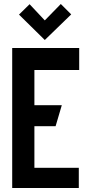

<svg xmlns="http://www.w3.org/2000/svg" viewBox="-20 -940 451 960"><path d="M336 -868 284 -920 204 -838 128 -919 75 -867 204 -740ZM41 0H374V-101H152L152 -309H258L289 -414H152V-590H376V-700H41Z"/></svg>

Font: Advent Pro
Style: Regular
Weight: 400
Designer: VivaRado, Andreas Kalpakidis
Foundry: VivaRado, Andreas Kalpakidis
Version: Version 3.000